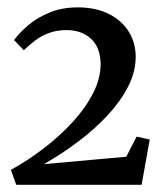

<svg xmlns="http://www.w3.org/2000/svg" viewBox="-20 -923 446 520"><path d="M9.5 -463Q56 -488.5 99.2 -521.8Q142.5 -555 177.2 -593Q212 -631 232.2 -670.8Q252.5 -710.5 252.5 -749.5Q252 -794.5 226.5 -818Q201 -841.5 160 -841.5Q133.5 -841.5 112.2 -833.5Q91 -825.5 74.5 -812.8Q58 -800 44.5 -787L18 -814.5Q33.5 -835.5 57.8 -855.8Q82 -876 115.2 -889.5Q148.5 -903 190.5 -903Q240 -903 275.2 -885Q310.5 -867 329 -836.8Q347.5 -806.5 347.5 -769.5Q347.5 -729 327.5 -689.5Q307.5 -650 272.8 -612.2Q238 -574.5 193.5 -540.8Q149 -507 99 -478.5L322 -498.5L350 -553L385.5 -545L363.5 -422.5H24Z"/></svg>

Font: Merriweather 72pt
Style: Regular
Weight: 400
Version: Version 2.100